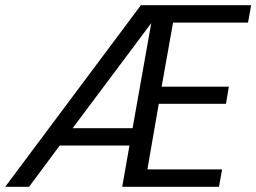

<svg xmlns="http://www.w3.org/2000/svg" viewBox="-34 -720 988 740"><path d="M-14 0 509 -700H934L922 -633H633L589 -386H848L837 -320H578L534 -67H822L810 0H437L465 -159H196L78 0ZM549 -631 246 -226H477Z"/></svg>

Font: DM Sans Italic
Style: Regular
Weight: 400
Italic angle: -10°
Designer: Colophon Foundry, Jonny Pinhorn
Foundry: Colophon Foundry
Version: Version 4.004; ttfautohint (v1.8.4.7-5d5b)